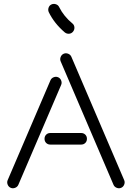

<svg xmlns="http://www.w3.org/2000/svg" viewBox="-20 -946 694 996"><path d="M401 -256Q414 -256 422.5 -247.5Q431 -239 431 -226Q431 -213 422.5 -204.5Q414 -196 401 -196H241Q228 -196 219.5 -204.5Q211 -213 211 -226Q211 -239 219.5 -247.5Q228 -256 241 -256ZM242 -530Q247 -541 259 -545.5Q271 -550 282 -545Q293 -540 297.5 -528Q302 -516 297 -505L75 13Q70 24 58 28.5Q46 33 35 28Q24 23 19.5 11Q15 -1 20 -12ZM624 -12Q629 -1 624.5 11Q620 23 609 28Q598 33 586 28.5Q574 24 569 13L295 -627Q290 -638 294.5 -650Q299 -662 310 -667Q321 -672 333 -667.5Q345 -663 350 -652ZM356 -824 355 -825Q365 -817 366 -804.5Q367 -792 359 -782Q351 -772 338.5 -771Q326 -770 316 -778Q261 -825 233 -883Q228 -894 232 -906Q236 -918 247 -923Q258 -928 270 -924Q282 -920 287 -909Q311 -861 356 -824Z"/></svg>

Font: Beon
Style: Medium
Weight: 500
Designer: BSozoo
Foundry: BSozoo
Version: Version 001.000